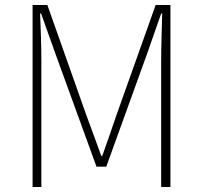

<svg xmlns="http://www.w3.org/2000/svg" viewBox="-20 -746 810 766"><path d="M169 -726 324 -288Q339 -247 354 -206.5Q369 -166 384 -124H388Q403 -166 417 -206.5Q431 -247 445 -288L601 -726H660V0H623V-502Q623 -545 624.5 -596Q626 -647 627 -692H623L567 -532L404 -81H365L201 -532L144 -692H140Q142 -647 143.5 -596Q145 -545 145 -502V0H110V-726Z"/></svg>

Font: Kinto Sans Thin
Style: Regular
Weight: 100
Designer: Authors: Ryoko NISHIZUKA  (kana & ideographs); Paul D. Hunt (Latin, Greek & Cyrillic); Wenlong ZHANG  (bopomofo); Sandol
Foundry: Adobe Systems Incorporated, ookami Inc.
Version: Version 0.001